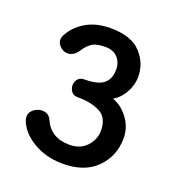

<svg xmlns="http://www.w3.org/2000/svg" viewBox="-87 -475 503 554"><g transform="rotate(20 165.0 -197.5)"><path d="M161 10Q112 9 74.5 -13Q37 -35 23 -68Q20 -76 20 -82Q20 -96 32 -105Q44 -114 57 -114Q77 -114 85 -97Q106 -48 164 -48Q197 -48 216.5 -69Q236 -90 236 -117Q236 -157 209 -171Q182 -185 144 -185Q128 -184 121 -193Q114 -202 114 -213Q114 -223 120.5 -231.5Q127 -240 141 -240Q182 -240 199.5 -254.5Q217 -269 217 -298Q217 -320 203.5 -334.5Q190 -349 165 -349Q136 -349 122 -338Q108 -327 100 -313Q93 -303 85 -298.5Q77 -294 69 -294Q57 -294 46.5 -303Q36 -312 36 -325Q36 -331 39 -337Q53 -366 84.5 -385.5Q116 -405 162 -405Q225 -405 254.5 -373.5Q284 -342 284 -300Q284 -275 271 -251.5Q258 -228 237 -216Q264 -207 284.5 -180Q305 -153 305 -119Q305 -64 267.5 -26.5Q230 11 161 10Z"/></g></svg>

Font: Dongle
Style: Regular
Weight: 400
Designer: Yanghee Ryu
Foundry: Yanghee Ryu
Version: Version 2.000